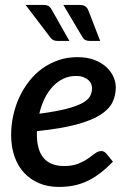

<svg xmlns="http://www.w3.org/2000/svg" viewBox="-20 -748 523 776"><path d="M287 -441Q259 -441 235.2 -429.5Q211.5 -418 192.8 -397.8Q174 -377.5 160.2 -349.5Q146.5 -321.5 139 -288.5Q208 -297.5 250 -308.5Q292 -319.5 314.5 -332.5Q337 -345.5 344.5 -360.2Q352 -375 352 -391.5Q352 -399.5 348.5 -408.5Q345 -417.5 337.2 -424.5Q329.5 -431.5 317 -436.2Q304.5 -441 287 -441ZM436.5 -94.5Q410.5 -68 385.5 -48.8Q360.5 -29.5 334.5 -17Q308.5 -4.5 280 1.5Q251.5 7.5 218 7.5Q173.5 7.5 138 -7.5Q102.5 -22.5 77.2 -49.8Q52 -77 38.5 -115.8Q25 -154.5 25 -202.5Q25 -242.5 33.5 -281.2Q42 -320 58.2 -355Q74.5 -390 97.8 -419.8Q121 -449.5 150.8 -471Q180.5 -492.5 216.2 -504.8Q252 -517 293 -517Q332.5 -517 361.5 -505.8Q390.5 -494.5 409.8 -476.8Q429 -459 438.5 -437.5Q448 -416 448 -395.5Q448 -362 434.2 -334Q420.5 -306 385 -283.5Q349.5 -261 287.8 -244.5Q226 -228 129.5 -218Q129 -215 129 -211.8Q129 -208.5 129 -205Q129 -141.5 156.5 -109.2Q184 -77 239 -77Q273.5 -77 296.5 -86.5Q319.5 -96 335.8 -107.2Q352 -118.5 364.2 -128Q376.5 -137.5 390 -137.5Q400.5 -137.5 409.5 -127.5ZM300.5 -728Q317.5 -728 325.5 -722Q333.5 -716 338 -703.5L385 -582.5H344.5Q333 -582.5 325.8 -585.8Q318.5 -589 313 -598.5L236 -728ZM154.5 -728Q171.5 -728 178.8 -721.8Q186 -715.5 192 -703.5L260.5 -582.5H214Q202.5 -582.5 195.5 -586Q188.5 -589.5 182 -598.5L83.5 -728Z"/></svg>

Font: Lato SemiBold
Style: Italic
Weight: 600
Italic angle: -7°
Designer: Lukasz Dziedzic with Adam Twardoch and Botio Nikoltchev
Foundry: tyPoland Lukasz Dziedzic
Version: Version 2.015; 2015-08-06; http://www.latofonts.com/